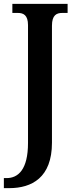

<svg xmlns="http://www.w3.org/2000/svg" viewBox="-34 -734 391 994"><path d="M-14 240H14C130 240 235 186 235 5V-601C235 -656 259 -667 288 -667H316V-714H30V-667H59C87 -667 111 -656 111 -604V6C111 144 60 188 0 188H-14Z"/></svg>

Font: Noto Serif Tamil Condensed SemiBold
Style: Regular
Weight: 600
Width: 3
Designer: Indian Type Foundry, Tom Grace, and the Monotype Design Team
Foundry: Monotype Imaging Inc.
Version: Version 2.004